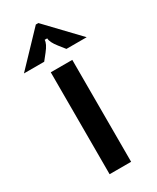

<svg xmlns="http://www.w3.org/2000/svg" viewBox="-250 -851 748 912"><g transform="rotate(-30 124.0 -395.5)"><path d="M183 0H65V-559H183ZM-48 -618 117 -791H131L296 -618H185L158 -652Q131 -686 131 -707H117Q117 -686 90 -652L63 -618Z"/></g></svg>

Font: Open Sauce Sans SemiBold
Style: Regular
Weight: 600
Designer: Alfredo Marco Pradil
Foundry: Creative Sauce Fz LLC
Version: Version 1.477